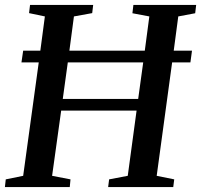

<svg xmlns="http://www.w3.org/2000/svg" viewBox="-23 -763 820 783"><path d="M-3 0 0.5 -31.5 71.5 -46 135 -508.5H64.5L71.5 -556.5H141.5L160 -696L95.5 -709.5L99.5 -743H357L353 -709.5L278.5 -696L260 -556.5H567.5L586 -696L517 -709L521 -743H777L773 -709L704 -696L685.5 -556.5H760L753.5 -508.5H679L616 -46L687.5 -31.5L683.5 0H418L422 -31.5L498 -46L534 -312H226.5L189.5 -46L264.5 -31.5L261.5 0ZM233 -359.5H540.5L561 -508.5H253.5Z"/></svg>

Font: Merriweather 72pt Medium
Style: Italic
Weight: 500
Italic angle: -7.8°
Version: Version 2.101